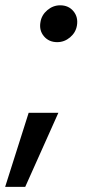

<svg xmlns="http://www.w3.org/2000/svg" viewBox="-55 -538 348 738"><path d="M-35.2 180.2 55.2 -104.5H169.4L42 180.2ZM165 -376Q132.8 -376 113.8 -398.7Q94.7 -421.4 100.6 -453.6Q105 -480.5 127 -499Q148.9 -517.6 176.3 -517.6Q208.5 -517.6 227.3 -494.9Q246.1 -472.2 240.7 -439.9Q236.3 -413.1 214.4 -394.5Q192.4 -376 165 -376Z"/></svg>

Font: Inter Tight Medium
Style: Italic
Weight: 500
Italic angle: -9.39999°
Designer: Rasmus Andersson
Foundry: rsms
Version: Version 3.004